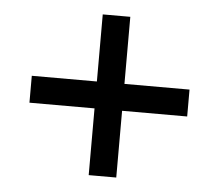

<svg xmlns="http://www.w3.org/2000/svg" viewBox="-42 -641 658 576"><g transform="rotate(5 287.5 -353.0)"><path d="M328 -393H524V-312H328V-111H245V-312H49V-393H245V-595H328Z"/></g></svg>

Font: Noto Sans Meetei Mayek Medium
Style: Regular
Weight: 500
Designer: Monotype Design Team and Neelakash Kshetrimayum
Foundry: Monotype Imaging Inc.
Version: Version 2.002; ttfautohint (v1.8.4.7-5d5b)